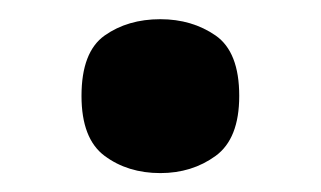

<svg xmlns="http://www.w3.org/2000/svg" viewBox="-20 -455 334 200"><path d="M147 -274.7Q113.1 -274.7 89 -292.6Q64.9 -310.5 64.9 -355.1Q64.9 -400.9 89 -418Q113.1 -435 147 -435Q180 -435 204.6 -418Q229.2 -400.9 229.2 -355.1Q229.2 -310.5 204.6 -292.6Q180 -274.7 147 -274.7Z"/></svg>

Font: Noto Serif Malayalam
Style: Regular
Weight: 400
Designer: Indian type Foundry, Jelle Bosma, Monotype Design Team
Foundry: Monotype Imaging Inc.
Version: Version 2.103